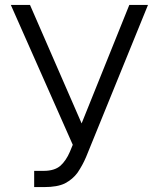

<svg xmlns="http://www.w3.org/2000/svg" viewBox="-20 -749 647 781"><path d="M226 -75Q249 -96 264 -131L276 -160L24 -729H102L312 -247L506 -729H582L330 -110Q316 -77 295 -46Q276 -20 244 -3Q213 12 160 12H119V-54H158Q202 -54 226 -75Z"/></svg>

Font: Sinter Normal
Style: Regular
Weight: 350
Foundry: Adobe & rsms
Version: Version 1.000